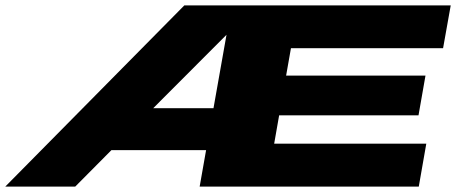

<svg xmlns="http://www.w3.org/2000/svg" viewBox="-20 -695 1718 715"><path d="M-0.5 0 666.5 -675H1658.5L1630 -515.5H1063.5L1045.5 -413.5H1564.5L1538.5 -265.5H1019.5L1001 -160H1567.5L1539.5 0H723.5L747.5 -136H395L260 0ZM550.5 -292H775L823.5 -565.5Z"/></svg>

Font: Anybody UltraExpanded ExtraBold
Style: Italic
Weight: 800
Width: 9
Italic angle: -10°
Designer: Tyler Finck
Foundry: Etcetera Type Company
Version: Version 1.010; ttfautohint (v1.8.3) -l 8 -r 50 -G 200 -x 14 